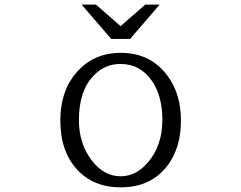

<svg xmlns="http://www.w3.org/2000/svg" viewBox="-20 -788 1040 828"><path d="M459.5 -620.1 332 -768.1H394L500 -675.3L606.4 -768.1H668.5L541 -620.1ZM501 -560.1Q631.8 -560.1 705.1 -457.5Q760.3 -380.4 760.3 -268.6Q760.3 -154.8 706.1 -79.1Q634.8 20 500 20Q384.3 20 313.5 -55.7Q240.2 -134.3 240.2 -268.6Q240.2 -394.5 308.6 -474.1Q381.8 -560.1 501 -560.1ZM499 -512.2Q432.6 -512.2 385.3 -463.4Q320.3 -397.5 320.3 -271Q320.3 -168.9 374.5 -97.7Q427.2 -27.8 500.5 -27.8Q567.4 -27.8 619.1 -88.9Q680.2 -161.6 680.2 -271.5Q680.2 -373 635.7 -438.5Q585.4 -512.2 499 -512.2Z"/></svg>

Font: BIZ UDMincho
Style: Regular
Weight: 400
Monospace: yes
Designer: TypeBank Co., Ltd.
Foundry: Morisawa Inc.
Version: Version 1.06